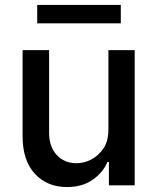

<svg xmlns="http://www.w3.org/2000/svg" viewBox="-20 -747 634 774"><path d="M523 -545V0H419V-94H413Q395 -51 353 -22Q312 7 250 7Q171 7 122 -45Q71 -98 71 -199V-545H178V-211Q178 -156 208 -123Q239 -89 289 -89Q318 -89 348 -104Q377 -119 398 -150Q417 -179 417 -226V-545ZM130 -653V-727H467V-653Z"/></svg>

Font: Sinter Medium
Style: Regular
Weight: 500
Foundry: Adobe & rsms
Version: Version 1.000